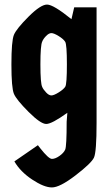

<svg xmlns="http://www.w3.org/2000/svg" viewBox="-20 -571 478 841"><path d="M165 -389Q157 -373 157 -289Q157 -205 165 -190Q169 -180 181.5 -166.5Q194 -153 205 -153Q216 -153 237.5 -166.5Q259 -180 266 -191.5Q273 -203 273 -289.5Q273 -376 265.5 -388Q258 -400 237 -413Q216 -426 205 -426Q194 -426 181.5 -413Q169 -400 165 -389ZM403 -539V-33Q403 95 391.5 119.5Q380 144 311 197Q242 250 207.5 250Q173 250 121 215.5Q69 181 43 136L146 65L156 78Q193 125 207.5 125Q222 125 240.5 112Q259 99 265.5 84.5Q272 70 272 -38L275 -77Q207 -28 182.5 -28Q158 -28 105 -81Q52 -134 41 -160Q30 -186 30 -289Q30 -392 41 -418.5Q52 -445 105 -498Q158 -551 186 -551Q214 -551 293 -487L305 -539Z"/></svg>

Font: Germania One
Style: Regular
Weight: 400
Designer: John Vargas Beltran
Foundry: John Vargas Beltran
Version: Version 1.001